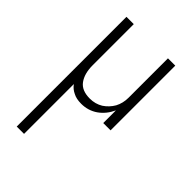

<svg xmlns="http://www.w3.org/2000/svg" viewBox="-230 -553 965 965"><g transform="rotate(45 252.5 -70.0)"><path d="M131 -168V-460H79V320H131V-34Q146 -13 170 -2Q192 10 227 10Q276 10 315 -17Q353 -44 374 -90V0H426V-460H374V-180Q374 -141 357 -109Q339 -78 309 -58Q278 -39 239 -39Q182 -39 157 -73Q131 -108 131 -168Z"/></g></svg>

Font: NM-font
Style: Light
Weight: 500
Designer: ""
Foundry: ""
Version: ""